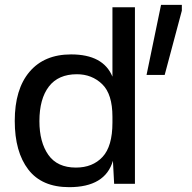

<svg xmlns="http://www.w3.org/2000/svg" viewBox="-20 -760 793 794"><path d="M732 -740V-716L661 -450H586L646 -740ZM41 -260Q41 -391 102 -463Q163 -535 274 -535Q407 -535 445 -443V-730H538V0H452L447 -95Q415 14 266 14Q153 14 97 -59Q41 -132 41 -260ZM143 -259Q143 -172 180 -119.5Q217 -67 294 -67Q363 -67 404 -111Q445 -155 445 -253V-277Q445 -371 402.5 -412Q360 -453 298 -453Q221 -453 182 -402Q143 -351 143 -259Z"/></svg>

Font: Nacelle
Style: Regular
Weight: 400
Designer: Sora Sagano
Foundry: Sora Sagano
Version: Version 1.000;FEAKit 1.0